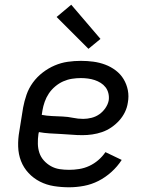

<svg xmlns="http://www.w3.org/2000/svg" viewBox="-20 -786 640 814"><path d="M273 8Q240 8 208.5 3Q177 -2 149.5 -16Q122 -30 101 -52.5Q80 -75 69 -103.5Q58 -132 57 -164.5Q56 -197 62 -230L78 -330Q83 -357 92.5 -384.5Q102 -412 119.5 -436Q137 -460 161 -478.5Q185 -497 212 -508.5Q239 -520 267 -524Q295 -528 323 -528Q350 -528 376 -524.5Q402 -521 426 -512Q450 -503 470.5 -487.5Q491 -472 504 -450.5Q517 -429 522 -403.5Q527 -378 522 -351Q519 -330 509.5 -310.5Q500 -291 485 -274.5Q470 -258 451.5 -245.5Q433 -233 412.5 -226Q392 -219 371 -216Q350 -213 330 -213Q306 -213 283 -215Q260 -217 237 -218Q214 -219 190.5 -220.5Q167 -222 145 -226L143 -218Q140 -197 140.5 -176.5Q141 -156 147 -138Q153 -120 166 -105.5Q179 -91 196 -81.5Q213 -72 232.5 -69Q252 -66 273 -66Q294 -66 316 -69.5Q338 -73 358.5 -82.5Q379 -92 396.5 -107Q414 -122 427 -141L496 -108Q478 -80 452.5 -57Q427 -34 397.5 -19Q368 -4 336 2Q304 8 273 8ZM333 -282Q350 -282 368 -286.5Q386 -291 401 -301.5Q416 -312 427 -328Q438 -344 441 -361Q443 -376 439.5 -390.5Q436 -405 427.5 -416Q419 -427 407 -434.5Q395 -442 381.5 -446.5Q368 -451 353 -453Q338 -455 323 -455Q304 -455 285 -452Q266 -449 248 -441Q230 -433 214 -419.5Q198 -406 187 -389.5Q176 -373 169.5 -354.5Q163 -336 160 -318L157 -299Q178 -295 200.5 -294Q223 -293 245.5 -292Q268 -291 289.5 -286.5Q311 -282 333 -282ZM355 -579 220 -714 282 -766 406 -621Z"/></svg>

Font: Iosevka SS04 Extended
Style: Italic
Weight: 400
Width: 7
Italic angle: -9°
Monospace: yes
Designer: Belleve Invis
Foundry: Belleve Invis
Version: Version 19.0.0; ttfautohint (v1.8.4)